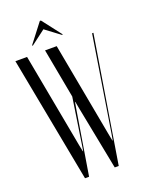

<svg xmlns="http://www.w3.org/2000/svg" viewBox="-158 -928 756 1003"><g transform="rotate(-20 219.5 -426.5)"><path d="M232.2 -699H167.4L218.5 -424.2L180.8 -176.1L174.5 -136.1H172.7L164.6 -176.1L67.4 -699H2.5L135.2 0H157.8L215.4 -352.1L222.4 -392.1H224.1L231.5 -352.1L300.4 0H322.6L436.2 -699H428.9L345.6 -176.1L338.7 -136.1H336.9L329.1 -176.1ZM111.4 -745.2H117.4L197 -805.6L277.6 -745.2H283.6L200.4 -853H194.4Z"/></g></svg>

Font: Moniqa Black
Style: Regular
Weight: 900
Designer: Rajesh Rajput
Foundry: Rajesh Rajput
Version: Version 1.000